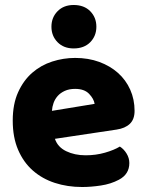

<svg xmlns="http://www.w3.org/2000/svg" viewBox="-20 -733 590 769"><path d="M309 16Q250 16 199.5 -0.5Q149 -17 111.5 -50Q74 -83 52.5 -133Q31 -183 31 -250Q31 -316 52.5 -363.5Q74 -411 109 -441.5Q144 -472 189 -486.5Q234 -501 281 -501Q334 -501 377.5 -485Q421 -469 452.5 -441Q484 -413 501.5 -374Q519 -335 519 -289Q519 -255 500 -237Q481 -219 447 -214L200 -177Q211 -144 245 -127.5Q279 -111 323 -111Q364 -111 400.5 -121.5Q437 -132 460 -146Q476 -136 487 -118Q498 -100 498 -80Q498 -35 456 -13Q424 4 384 10Q344 16 309 16ZM281 -377Q257 -377 239.5 -369Q222 -361 211 -348.5Q200 -336 194.5 -320.5Q189 -305 188 -289L359 -317Q356 -337 337 -357Q318 -377 281 -377ZM186 -626Q186 -663 210.5 -688Q235 -713 275 -713Q317 -713 341.5 -688Q366 -663 366 -626Q366 -589 341.5 -564Q317 -539 275 -539Q235 -539 210.5 -564Q186 -589 186 -626Z"/></svg>

Font: Baloo Tammudu
Style: Regular
Weight: 400
Designer: Omkar Shende and Ek Type
Foundry: Ek Type
Version: Version 1.443;PS 1.000;hotconv 16.6.51;makeotf.lib2.5.65220;